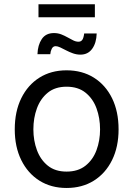

<svg xmlns="http://www.w3.org/2000/svg" viewBox="-20 -890 640 921"><path d="M299.3 11.7Q225.1 11.7 169.2 -23.4Q113.3 -58.6 82 -122.1Q50.8 -185.5 50.8 -269.5Q50.8 -355 82 -418.7Q113.3 -482.4 169.2 -517.6Q225.1 -552.7 299.3 -552.7Q374 -552.7 430.2 -517.6Q486.3 -482.4 517.6 -418.7Q548.8 -355 548.8 -269.5Q548.8 -185.5 517.6 -122.1Q486.3 -58.6 430.2 -23.4Q374 11.7 299.3 11.7ZM299.3 -66.9Q354.5 -66.9 390.1 -95.2Q425.8 -123.5 442.9 -169.7Q460 -215.8 460 -269.5Q460 -323.7 442.9 -370.4Q425.8 -417 390.1 -445.6Q354.5 -474.1 299.3 -474.1Q244.6 -474.1 209.5 -445.6Q174.3 -417 157.2 -370.6Q140.1 -324.2 140.1 -269.5Q140.1 -215.8 157.2 -169.7Q174.3 -123.5 209.5 -95.2Q244.6 -66.9 299.3 -66.9ZM365.7 -627.9Q347.7 -627.9 330.3 -634Q313 -640.1 297.6 -648.2Q282.2 -656.2 269.3 -662.4Q256.3 -668.5 247.1 -668.5Q234.4 -668.5 228.3 -656.2Q222.2 -644 221.2 -629.9H159.7Q161.1 -673.8 180.4 -702.6Q199.7 -731.4 238.8 -731.4Q257.8 -731.4 273.9 -725.1Q290 -718.8 304.2 -710.7Q318.4 -702.6 331.3 -696.3Q344.2 -689.9 356.4 -689.9Q368.7 -689.9 375 -699.2Q381.3 -708.5 383.8 -729.5H443.8Q442.4 -683.6 422.1 -655.8Q401.9 -627.9 365.7 -627.9ZM435.1 -869.6V-807.1H164.6V-869.6Z"/></svg>

Font: Inter Variable
Style: Regular
Weight: 400
Designer: Rasmus Andersson
Foundry: rsms
Version: Version 4.001;git-9221beed3